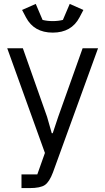

<svg xmlns="http://www.w3.org/2000/svg" viewBox="-20 -763 539 983"><path d="M113 -674 93 -712 163 -743 198 -661Q222 -655 250 -655Q278 -655 302 -661L337 -743L407 -712L387 -674Q346 -596 250 -596Q154 -596 113 -674ZM90 200V130H171L210 20L17 -516H97L221 -165L245 -81H250L278 -165L403 -516H482L251 120Q233 168 210 184Q187 200 131 200Z"/></svg>

Font: Anuphan
Style: Regular
Weight: 400
Designer: Mike Abbink, Paul van der Laan, Pieter van Rosmalen, Mint Tantisuwanna
Foundry: Bold Monday; Cadson Demak
Version: Version 3.002;hotconv 1.0.109;makeotfexe 2.5.65596